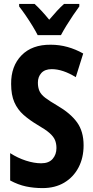

<svg xmlns="http://www.w3.org/2000/svg" viewBox="-20 -953 478 983"><path d="M408 -209Q408 -145 382 -95.5Q356 -46 309 -18Q262 10 198 10Q153 10 113 1.5Q73 -7 32 -29V-169Q71 -144 113 -130.5Q155 -117 191 -117Q230 -117 249.5 -139.5Q269 -162 269 -195Q269 -218 261.5 -236Q254 -254 233.5 -272Q213 -290 173 -313Q131 -338 100.5 -365Q70 -392 53.5 -429.5Q37 -467 37 -523Q36 -614 90 -669.5Q144 -725 240 -724Q284 -724 325.5 -712.5Q367 -701 406 -679L368 -558Q301 -599 245 -599Q210 -599 192 -579.5Q174 -560 174 -530Q174 -505 182 -487Q190 -469 211.5 -452.5Q233 -436 274 -412Q341 -373 374.5 -326.5Q408 -280 408 -209ZM173 -773Q163 -793 146.5 -820Q130 -847 111.5 -874Q93 -901 78 -920V-933H157Q191 -902 232 -852Q255 -879 272 -897.5Q289 -916 308 -933H386V-920Q372 -901 354 -874.5Q336 -848 319.5 -821Q303 -794 292 -773Z"/></svg>

Font: Noto Sans Myanmar ExtraCondensed
Style: Bold
Weight: 700
Width: 2
Designer: Monotype Design Team
Foundry: Monotype Imaging Inc.
Version: Version 2.107; ttfautohint (v1.8.4.7-5d5b)